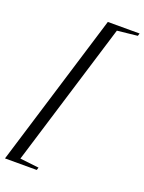

<svg xmlns="http://www.w3.org/2000/svg" viewBox="-175 -806 750 997"><g transform="rotate(20 200.5 -308.0)"><path d="M-17 116.5 242.5 -732H418L413.5 -717.5L302 -705.5L58.5 90L163 102L158.5 116.5Z"/></g></svg>

Font: Newsreader 72pt
Style: Italic
Weight: 400
Italic angle: -17°
Designer: Hugues Gentile
Foundry: Production Type
Version: Version 1.003; ttfautohint (v1.8.3)